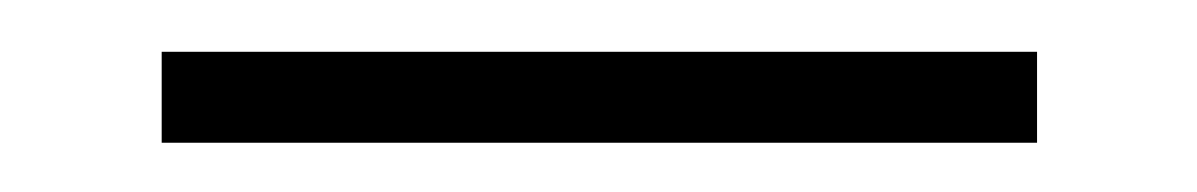

<svg xmlns="http://www.w3.org/2000/svg" viewBox="-20 -322 474 76"><path d="M390.5 -301.5H44V-265.5H390.5Z"/></svg>

Font: Beautique Display Thin
Style: Bold
Weight: 500
Designer: Nhat-Quang Ngo
Version: Version 1.100;Glyphs 3.2.3 (3260)